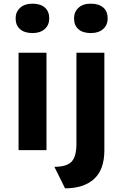

<svg xmlns="http://www.w3.org/2000/svg" viewBox="-20 -817 661 1045"><path d="M157 -637Q114 -637 89.5 -658Q65 -679 65 -717Q65 -752 89.5 -774.5Q114 -797 157 -797Q200 -797 224 -776Q248 -755 248 -717Q248 -681 223.5 -659Q199 -637 157 -637ZM81 0V-530H233V0ZM474 -637Q431 -637 407 -658Q383 -679 383 -717Q383 -752 407 -774.5Q431 -797 474 -797Q518 -797 542 -776Q566 -755 566 -717Q566 -681 541.5 -659Q517 -637 474 -637ZM334 208 276 91Q343 91 369.5 63Q396 35 396 -35V-530H548V1Q548 106 492 157Q436 208 334 208Z"/></svg>

Font: Readex Pro bold
Style: Bold
Weight: 700
Designer: Bonnie Shaver-Troup, Thomas Jockin
Foundry: Lexend
Version: Version 1.200; ttfautohint (v1.8.3)